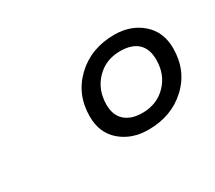

<svg xmlns="http://www.w3.org/2000/svg" viewBox="-58 -812 464 415"><g transform="rotate(-30 174.5 -604.5)"><path d="M119 -585Q119 -640 157 -676Q195 -712 253 -712Q294 -712 321.5 -688Q349 -664 349 -623Q349 -568 311 -532.5Q273 -497 215 -497Q174 -497 146.5 -520.5Q119 -544 119 -585ZM305 -620Q305 -647 290 -661Q275 -675 246 -675Q210 -675 186.5 -650.5Q163 -626 163 -589Q163 -563 178.5 -549Q194 -535 222 -535Q258 -535 281.5 -559Q305 -583 305 -620Z"/></g></svg>

Font: Niramit ExtraLight
Style: Italic
Weight: 200
Italic angle: -10°
Designer: Katatrad Aksorn Co.,Ltd.
Foundry: Cadson Demak Co.,Ltd.
Version: Version 1.000; ttfautohint (v1.6)